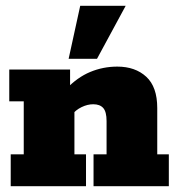

<svg xmlns="http://www.w3.org/2000/svg" viewBox="-20 -643 616 663"><path d="M17 0V-110H62V-293H12V-403H222V-336L208 -335Q247 -376 291.5 -394.5Q336 -413 385 -413Q447 -413 485 -378Q523 -343 523 -270V-110H563V0H303V-110H348V-225Q348 -257 336.5 -270Q325 -283 302 -283Q282 -283 261.5 -273Q241 -263 228 -246L237 -283V-110H277V0ZM217 -440 257 -623H414L315 -440Z"/></svg>

Font: Rokkitt SemiBold Black
Style: Regular
Weight: 900
Version: Version 3.103